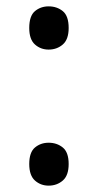

<svg xmlns="http://www.w3.org/2000/svg" viewBox="-20 -570 308 604"><path d="M72 -482Q72 -520 90 -535Q108 -550 133 -550Q159 -550 177.5 -535Q196 -520 196 -482Q196 -446 177.5 -430Q159 -414 133 -414Q108 -414 90 -430Q72 -446 72 -482ZM72 -54Q72 -91 90 -106Q108 -121 133 -121Q159 -121 177.5 -106Q196 -91 196 -54Q196 -18 177.5 -2Q159 14 133 14Q108 14 90 -2Q72 -18 72 -54Z"/></svg>

Font: Noto Sans Shavian
Style: Regular
Weight: 400
Designer: Monotype Design Team
Foundry: Monotype Imaging Inc.
Version: Version 2.001; ttfautohint (v1.8.4.7-5d5b)